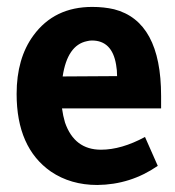

<svg xmlns="http://www.w3.org/2000/svg" viewBox="-20 -523 508 558"><path d="M438.5 -41 401.4 -125Q333 -87.9 273.4 -87.9Q196.3 -87.9 168.9 -167Q163.1 -186.5 160.2 -208H448.2V-244.1Q448.2 -460.9 311.5 -496.1Q282.2 -502.9 248 -502.9Q137.7 -502.9 77.1 -419.9Q28.3 -353.5 28.3 -250Q28.3 -93.8 127.9 -24.4Q185.5 14.6 262.7 14.6Q359.4 13.7 438.5 -41ZM247.1 -405.3Q305.7 -405.3 317.4 -335Q320.3 -319.3 320.3 -301.8L162.1 -300.8Q175.8 -391.6 232.4 -403.3Q240.2 -405.3 247.1 -405.3Z"/></svg>

Font: Yaldevi Colombo
Style: Bold
Weight: 700
Designer: Sol Matas, Denzil Rajitha, Kosala Senevirathne and Pathum Egodawatta
Foundry: Mooniak
Version: Version 1.020 ; ttfautohint (v1.6)